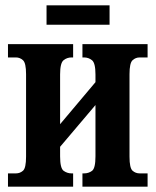

<svg xmlns="http://www.w3.org/2000/svg" viewBox="-20 -702 585 722"><path d="M155 -609V-682H392V-609ZM10 0V-50H40Q55 -50 66.5 -60Q78 -70 78 -113V-423Q78 -465 66.5 -475.5Q55 -486 40 -486H10V-536H255V-486H249Q232 -486 219 -475.5Q206 -465 206 -422V-235L339 -393V-422Q339 -465 326 -475.5Q313 -486 296 -486H290V-536H535V-486H505Q490 -486 478.5 -475.5Q467 -465 467 -423V-113Q467 -70 478.5 -60Q490 -50 505 -50H535V0H290V-50H296Q313 -50 326 -59.5Q339 -69 339 -114V-307L206 -150V-114Q206 -69 219.5 -59.5Q233 -50 249 -50H255V0Z"/></svg>

Font: Noto Serif ExtraCondensed
Style: Bold
Weight: 700
Width: 2
Designer: Monotype Design Team
Foundry: Monotype Imaging Inc.
Version: Version 2.014; ttfautohint (v1.8.4.7-5d5b)